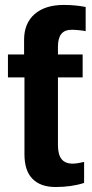

<svg xmlns="http://www.w3.org/2000/svg" viewBox="-20 -749 373 778"><path d="M205.1 8.8Q144.5 8.8 111.8 -24.2Q79.1 -57.1 79.1 -124V-435.5H12.2V-528.3H77.6V-587.4Q77.6 -654.8 120.4 -691.9Q163.1 -729 238.3 -729Q285.6 -729 327.1 -720.7V-622.6Q318.4 -625 300 -626.7Q281.7 -628.4 271.5 -628.4Q241.7 -628.4 228.3 -611.3Q214.8 -594.2 214.8 -559.6V-528.3H314.9V-435.5H214.8V-161.1Q214.8 -122.6 229.5 -104.2Q244.1 -85.9 274.9 -85.9Q291 -85.9 320.8 -92.8V-7.8Q270 8.8 205.1 8.8Z"/></svg>

Font: Arial
Style: Bold
Weight: 700
Designer: Steve Matteson
Foundry: Ascender Corporation
Version: Version 2.00.3